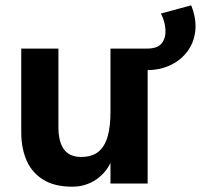

<svg xmlns="http://www.w3.org/2000/svg" viewBox="-20 -691 776 723"><path d="M533 -427V-508Q574 -508 589.5 -528.5Q605 -549 603 -580Q601 -611 586 -640L700 -671Q720 -620 715.5 -576Q711 -532 686.5 -498.5Q662 -465 622.5 -446Q583 -427 533 -427ZM536 -508V0H396V-78Q388 -60 374 -43.5Q360 -27 341.5 -14.5Q323 -2 300.5 5Q278 12 252 12Q185 12 142.5 -14.5Q100 -41 80 -87Q60 -133 60 -193V-508H200V-212Q200 -157 221 -128.5Q242 -100 285 -100Q327 -100 351 -120Q375 -140 385.5 -177.5Q396 -215 396 -269V-508Z"/></svg>

Font: Inclusive Sans
Style: Regular
Weight: 400
Designer: Olivia King
Foundry: Olivia King
Version: Version 2.004